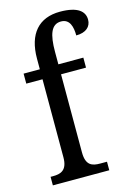

<svg xmlns="http://www.w3.org/2000/svg" viewBox="-118 -830 614 891"><g transform="rotate(-15 189.5 -385.0)"><path d="M22 0H293V-41H260C222 -41 192 -50 192 -113V-488H312V-536H192V-596C192 -679 208 -725 255 -725C297 -725 307 -685 307 -644C354 -644 379 -667 379 -701C379 -740 348 -770 262 -770C160 -770 103 -706 103 -587V-536H25V-488H103V-113C103 -50 70 -41 34 -41H22Z"/></g></svg>

Font: Noto Serif Lao Cond
Style: Regular
Weight: 400
Width: 3
Designer: Monotype Design Team
Foundry: Monotype Imaging Inc.
Version: Version 2.004